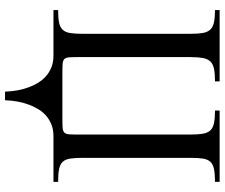

<svg xmlns="http://www.w3.org/2000/svg" viewBox="-85 -617 895 765"><g transform="rotate(90 362.5 -234.5)"><path d="M523.4 0Q496.1 0 475.6 8.3Q455.1 16.6 439.9 30.3Q424.8 43.9 414.6 61.3Q404.3 78.6 397.5 96.7Q381.3 139.2 379.4 192.9H345.2Q343.3 139.2 327.1 96.7Q320.3 78.6 309.8 61.3Q299.3 43.9 284.2 30.3Q269 16.6 248.5 8.3Q228 0 201.2 0H20V-18.6Q51.8 -18.6 70.6 -22.5Q89.4 -26.4 99.1 -37.4Q108.9 -48.3 111.8 -67.6Q114.7 -86.9 114.7 -117.7V-544.4Q114.7 -574.7 111.6 -594Q108.4 -613.3 98.4 -624.3Q88.4 -635.3 69.8 -639.4Q51.3 -643.6 20 -643.6V-662.1H304.2V-643.6Q272.9 -643.6 253.9 -639.6Q234.9 -635.7 224.6 -624.8Q214.4 -613.8 210.9 -594.5Q207.5 -575.2 207.5 -544.4V-98.1Q207.5 -74.7 208.5 -62Q209.5 -49.3 215.3 -43.5Q221.2 -37.6 233.9 -36.6Q246.6 -35.6 270 -35.6H453.6Q477.1 -35.6 489.7 -36.6Q502.4 -37.6 508.3 -43.5Q514.2 -49.3 515.1 -62Q516.1 -74.7 516.1 -98.1V-544.4Q516.1 -575.2 512.9 -594.5Q509.8 -613.8 499.8 -624.8Q489.7 -635.7 470.7 -639.6Q451.7 -643.6 420.4 -643.6V-662.1H704.6V-643.6Q672.4 -643.6 653.3 -639.6Q634.3 -635.7 624.5 -625Q614.7 -614.3 611.8 -595Q608.9 -575.7 608.9 -544.4V-117.7Q608.9 -86.4 611.8 -67.1Q614.7 -47.9 624.5 -37.1Q634.3 -26.4 653.3 -22.5Q672.4 -18.6 704.6 -18.6V0Z"/></g></svg>

Font: Doulos SIL CyrE
Style: Regular
Weight: 400
Designer: Walt Agee, Victor Gaultney, Peter Martin, Debbi Hosken, Becca Hirsbrunner
Foundry: SIL International
Version: Version 5.000